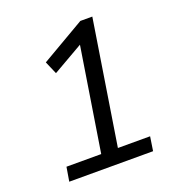

<svg xmlns="http://www.w3.org/2000/svg" viewBox="-128 -812 856 919"><g transform="rotate(-20 300.0 -352.5)"><path d="M69 0 81 -72H258L347 -634L394 -629L187 -510L159 -575L382 -705H443L343 -72H507L496 0Z"/></g></svg>

Font: Nunito Sans 10pt
Style: Italic
Weight: 400
Italic angle: -9°
Designer: Vernon Adams
Foundry: Vernon Adams
Version: Version 3.101;gftools[0.9.27]